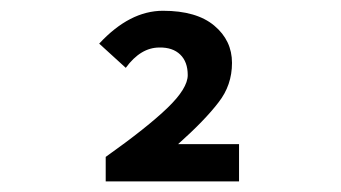

<svg xmlns="http://www.w3.org/2000/svg" viewBox="-20 -780 640 360"><path d="M178.2 -439.9V-485.8Q255.9 -541 293.9 -577.6Q332 -614.3 332 -639.2Q332 -664.1 317.9 -677.7Q303.7 -691.4 278.8 -690.9Q243.7 -690.9 215.8 -652.8L166 -698.2Q223.1 -759.8 285.6 -759.8Q348.6 -759.8 381.8 -731.9Q415 -704.1 415 -662.1Q415 -620.1 389.6 -587.9Q364.3 -554.7 314 -509.8H428.2V-439.9Z"/></svg>

Font: SourceCodePro-Semibold
Style: Regular
Weight: 600
Monospace: yes
Designer: Paul D. Hunt
Foundry: Adobe Systems Incorporated
Version: Version 1.009;PS 1.000;hotconv 1.0.70;makeotf.lib2.5.5900